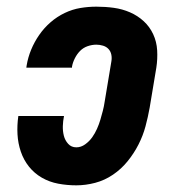

<svg xmlns="http://www.w3.org/2000/svg" viewBox="-20 -548 540 576"><path d="M209 8Q181 8 154.5 3Q128 -2 105.5 -15Q83 -28 67 -48Q51 -68 42.5 -93Q34 -118 32.5 -145Q31 -172 35 -200H172Q169 -185 168.5 -170Q168 -155 171.5 -141Q175 -127 184.5 -116.5Q194 -106 209 -106Q223 -106 235.5 -115Q248 -124 256.5 -136Q265 -148 271 -161.5Q277 -175 281 -188.5Q285 -202 288.5 -215.5Q292 -229 294 -243L314 -363Q316 -374 314 -384Q312 -394 305.5 -401Q299 -408 289 -411Q279 -414 269 -414Q256 -414 243 -409.5Q230 -405 220.5 -395.5Q211 -386 204.5 -373Q198 -360 196 -348V-345H59L60 -352Q64 -376 73.5 -399Q83 -422 97.5 -443Q112 -464 131.5 -481Q151 -498 174 -509Q197 -520 221 -524Q245 -528 269 -528Q296 -528 321.5 -524.5Q347 -521 370 -511Q393 -501 411 -484.5Q429 -468 439.5 -445.5Q450 -423 451.5 -397Q453 -371 449 -345L429 -225Q424 -197 416.5 -169Q409 -141 395.5 -114.5Q382 -88 363 -64.5Q344 -41 319 -24Q294 -7 265.5 0.5Q237 8 209 8Z"/></svg>

Font: Iosevka Curly Slab Heavy
Style: Italic
Weight: 900
Italic angle: -9°
Monospace: yes
Designer: Belleve Invis
Foundry: Belleve Invis
Version: Version 22.1.2; ttfautohint (v1.8.4)